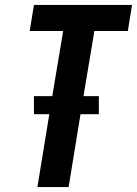

<svg xmlns="http://www.w3.org/2000/svg" viewBox="-20 -755 553 775"><path d="M131 0 179 -294H117V-367H191L235 -630H100L117 -735H513L496 -630H361L317 -367H379V-294H305L257 0Z"/></svg>

Font: Iosevka Curly Extrabold
Style: Italic
Weight: 800
Italic angle: -9°
Monospace: yes
Designer: Belleve Invis
Foundry: Belleve Invis
Version: Version 22.1.2; ttfautohint (v1.8.4)